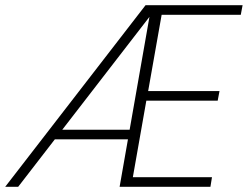

<svg xmlns="http://www.w3.org/2000/svg" viewBox="-30 -720 955 740"><path d="M-10 0 531 -700H905L898 -663H593L541 -369H816L809 -332H534L482 -37H787L781 0H431L546 -655L40 0ZM157 -183 182 -220H490L483 -183Z"/></svg>

Font: DM Sans 10pt ExtraLight
Style: Italic
Weight: 250
Italic angle: -10°
Version: Version 4.004;gftools[0.9.30]